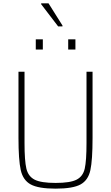

<svg xmlns="http://www.w3.org/2000/svg" viewBox="-20 -1115 662 1143"><path d="M90 -294V-688H126V-264Q126 -158 137 -111.5Q148 -65 186 -45.5Q224 -26 311 -26Q398 -26 436 -45.5Q474 -65 484.5 -111.5Q495 -158 495 -264V-688H531V-294Q531 -162 518 -102Q505 -42 459.5 -17Q414 8 311 8Q209 8 163 -17Q117 -42 103.5 -102.5Q90 -163 90 -294ZM193 -820V-881H235V-820ZM386 -820V-881H429V-820ZM326 -958 225 -1090V-1095H269L352 -963V-958Z"/></svg>

Font: Saira Semi Condensed Thin
Style: Regular
Weight: 100
Width: 4
Designer: Hector Gatti with collaboration of the Omnibus-Type team
Foundry: Omnibus-Type
Version: Version 1.001; ttfautohint (v1.8)